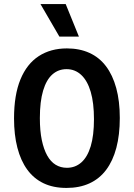

<svg xmlns="http://www.w3.org/2000/svg" viewBox="-20 -911 658 944"><path d="M307 13Q242 13 194 -10Q146 -33 114 -77Q82 -121 65.5 -184.5Q49 -248 49 -329Q49 -444 80.5 -520.5Q112 -597 170.5 -635Q229 -673 309 -673Q371 -673 419.5 -651Q468 -629 501 -585.5Q534 -542 551.5 -478Q569 -414 569 -331Q569 -248 552 -184Q535 -120 502 -76Q469 -32 420 -9.5Q371 13 307 13ZM309 -86Q350 -86 380 -112.5Q410 -139 426 -192Q442 -245 442 -325Q442 -405 426 -459.5Q410 -514 379.5 -542.5Q349 -571 307 -571Q267 -571 237.5 -545Q208 -519 192 -465.5Q176 -412 176 -330Q176 -268 185.5 -222.5Q195 -177 212 -146.5Q229 -116 253.5 -101Q278 -86 309 -86ZM272 -731 179 -891H303L368 -731Z"/></svg>

Font: Bricolage Grotesque SemiCondensed SemiBold
Style: Regular
Weight: 600
Width: 4
Designer: Mathieu Triay
Foundry: Atelier Triay
Version: Version 1.001;gftools[0.9.33.dev8+g029e19f]